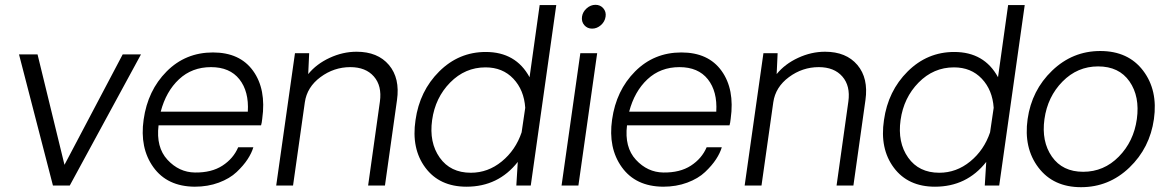

<svg xmlns="http://www.w3.org/2000/svg" viewBox="-20 -771 4850 798"><path d="M566 -545 270 0H200L59 -545H136L248 -86L490 -545Z M1070 -278Q1068 -259 1065 -250H639Q628 -159 676 -107Q724 -55 790 -54Q859 -53 904.5 -82.5Q950 -112 970 -159H1033Q1026 -135 1009 -109Q992 -83 963.5 -56Q935 -29 889.5 -12Q844 5 789 5Q675 4 617.5 -76Q560 -156 577 -274Q594 -395 672.5 -474Q751 -553 865 -553Q977 -553 1032 -476.5Q1087 -400 1070 -278ZM857 -492Q778 -492 724 -441.5Q670 -391 648 -307H1010Q1015 -391 975 -441.5Q935 -492 857 -492Z M1462 -556Q1550 -556 1596.5 -501Q1643 -446 1630 -355L1580 0H1510L1559 -349Q1568 -414 1534 -453Q1500 -492 1436 -492Q1368 -492 1312 -450.5Q1256 -409 1247 -346L1198 0H1128L1206 -550H1265L1261 -463Q1295 -505 1350 -530.5Q1405 -556 1462 -556Z M2292 -750 2186 0H2126L2132 -98Q2051 5 1919 5Q1807 5 1748 -74Q1689 -153 1707 -272Q1724 -393 1805.5 -474Q1887 -555 1999 -555Q2124 -555 2181 -450L2223 -750ZM1937 -53Q2008 -53 2065.5 -100Q2123 -147 2148 -221L2163 -323Q2158 -397 2113.5 -444Q2069 -491 1998 -491Q1913 -491 1851 -428Q1789 -365 1776 -272Q1763 -179 1807.5 -116Q1852 -53 1937 -53Z M2399 -702Q2402 -722 2418.5 -736.5Q2435 -751 2455 -751Q2475 -751 2487.5 -736.5Q2500 -722 2497 -702Q2494 -681 2477.5 -666.5Q2461 -652 2441 -652Q2421 -652 2408.5 -666.5Q2396 -681 2399 -702ZM2392 -550H2462L2384 0H2314Z M3017 -278Q3015 -259 3012 -250H2586Q2575 -159 2623 -107Q2671 -55 2737 -54Q2806 -53 2851.5 -82.5Q2897 -112 2917 -159H2980Q2973 -135 2956 -109Q2939 -83 2910.5 -56Q2882 -29 2836.5 -12Q2791 5 2736 5Q2622 4 2564.5 -76Q2507 -156 2524 -274Q2541 -395 2619.5 -474Q2698 -553 2812 -553Q2924 -553 2979 -476.5Q3034 -400 3017 -278ZM2804 -492Q2725 -492 2671 -441.5Q2617 -391 2595 -307H2957Q2962 -391 2922 -441.5Q2882 -492 2804 -492Z M3409 -556Q3497 -556 3543.5 -501Q3590 -446 3577 -355L3527 0H3457L3506 -349Q3515 -414 3481 -453Q3447 -492 3383 -492Q3315 -492 3259 -450.5Q3203 -409 3194 -346L3145 0H3075L3153 -550H3212L3208 -463Q3242 -505 3297 -530.5Q3352 -556 3409 -556Z M4239 -750 4133 0H4073L4079 -98Q3998 5 3866 5Q3754 5 3695 -74Q3636 -153 3654 -272Q3671 -393 3752.5 -474Q3834 -555 3946 -555Q4071 -555 4128 -450L4170 -750ZM3884 -53Q3955 -53 4012.5 -100Q4070 -147 4095 -221L4110 -323Q4105 -397 4060.5 -444Q4016 -491 3945 -491Q3860 -491 3798 -428Q3736 -365 3723 -272Q3710 -179 3754.5 -116Q3799 -53 3884 -53Z M4473 7Q4358 7 4296 -74.5Q4234 -156 4251 -276Q4268 -396 4353 -477.5Q4438 -559 4553 -559Q4669 -559 4731 -477.5Q4793 -396 4776 -276Q4759 -156 4674 -74.5Q4589 7 4473 7ZM4705 -276Q4718 -370 4674.5 -432.5Q4631 -495 4544 -495Q4458 -495 4396 -432Q4334 -369 4321 -276Q4308 -183 4352 -120Q4396 -57 4482 -57Q4568 -57 4630 -120Q4692 -183 4705 -276Z"/></svg>

Font: Oakes Grotesk Light
Style: Italic
Weight: 300
Italic angle: -8°
Designer: Samuel Oakes
Foundry: Samuel Oakes
Version: Version 1.000;PS 001.000;hotconv 1.0.88;makeotf.lib2.5.64775